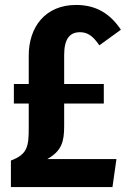

<svg xmlns="http://www.w3.org/2000/svg" viewBox="-20 -755 519 775"><path d="M239 -246V-337H399V-416H239V-533C239 -596 260 -625 303 -625C334 -625 356 -609 381 -572L468 -635C424 -701 367 -735 287 -735C163 -735 96 -646 96 -531V-416H36V-337H96V-239C96 -164 91 -132 24 -107V0H434L450 -113H171C229 -146 239 -183 239 -246Z"/></svg>

Font: Glow Sans TC Compressed
Style: Bold
Weight: 700
Width: 2
Designer: Ryoko NISHIZUKA (kana, bopomofo & ideographs); Paul D. Hunt (Latin, Greek & Cyrillic); Sandoll Communications, Soo-young
Version: Version 0.93